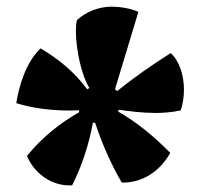

<svg xmlns="http://www.w3.org/2000/svg" viewBox="-20 -839 603 582"><path d="M198.7 -277.3C228.5 -336.4 249 -399.4 261.7 -467.3L268.6 -466.3C289.6 -400.9 321.8 -331.5 349.1 -285.6C410.6 -284.2 464.4 -318.8 496.1 -375.5C445.8 -426.8 393.6 -469.2 337.9 -501L340.3 -506.3C369.6 -502 412.6 -496.6 450.2 -496.6C473.1 -496.6 502.4 -498.5 527.8 -504.4C534.2 -523.9 537.6 -545.4 537.6 -566.9C537.6 -610.8 523.9 -653.8 497.6 -678.2C436.5 -639.2 388.7 -606 335 -563L328.6 -568.4L399.4 -802.7C377 -814 341.3 -818.8 318.8 -818.8C278.8 -818.8 240.7 -803.2 213.4 -778.3C210.9 -769.5 210 -757.3 210 -744.1C210 -690.9 226.6 -610.8 251 -572.3L244.1 -568.4C206.5 -620.1 157.7 -660.2 103 -692.4C57.6 -648.9 38.1 -579.1 29.3 -526.4C80.1 -510.3 137.2 -503.9 193.8 -503.9C199.7 -503.9 213.4 -504.9 219.2 -504.9L220.2 -499C161.6 -465.8 107.4 -422.4 62 -366.7C78.6 -321.8 130.9 -272.9 198.7 -277.3Z"/></svg>

Font: Kavoon
Style: Regular
Weight: 400
Designer: Viktoriya Grabowska
Foundry: Viktoriya Grabowska
Version: Version 1.002